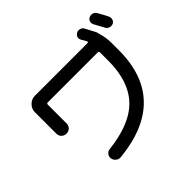

<svg xmlns="http://www.w3.org/2000/svg" viewBox="-192 -1089 1384 1384"><g transform="rotate(-45 500.0 -397.5)"><path d="M928.7 -813.5Q957 -763.7 969.7 -737.3Q977.5 -721.7 972.7 -704.1Q967.8 -686.5 951.7 -679.7Q935.5 -672.9 918.9 -678.2Q902.3 -683.6 893.6 -700.2Q880.9 -725.6 852.5 -775.4Q844.7 -790 849.1 -807.1Q853.5 -824.2 870.1 -831.1Q885.7 -838.9 902.8 -834Q919.9 -829.1 928.7 -813.5ZM105.5 -407.2V-625Q105.5 -660.2 130.4 -685.1Q155.3 -710 190.4 -710H726.6Q730.5 -710 732.9 -713.4Q735.4 -716.8 733.4 -719.7V-720.7Q730.5 -727.5 722.2 -740.7Q713.9 -753.9 710 -760.7Q695.3 -790 718.8 -810.5H719.7Q723.6 -814.5 726.6 -816.4Q742.2 -824.2 759.8 -819.3Q777.3 -814.5 785.2 -798.8Q798.8 -773.4 825.2 -723.6Q826.2 -722.7 826.2 -721.2Q826.2 -719.7 827.1 -718.8Q829.1 -714.8 831.1 -706.5Q833 -698.2 833 -697.3Q849.6 -643.6 849.6 -589.8V-514.6Q849.6 -264.6 714.8 -125Q580.1 14.6 314.5 41Q293 43 276.9 29.8Q260.7 16.6 257.8 -3.9Q254.9 -22.5 267.1 -38.6Q279.3 -54.7 298.8 -56.6Q529.3 -82 635.7 -193.4Q742.2 -304.7 742.2 -514.6V-598.6Q742.2 -609.4 731.4 -610.4H220.7Q210 -610.4 210 -598.6V-407.2Q210 -384.8 194.8 -370.1Q179.7 -355.5 157.7 -355.5Q135.7 -355.5 120.6 -370.1Q105.5 -384.8 105.5 -407.2Z"/></g></svg>

Font: Rounded-X Mgen+ 1m medium
Style: Regular
Weight: 500
Designer: [Source Han Sans]
Ryoko NISHIZUKA  (kana & ideographs); Paul D. Hunt (Latin, Greek & Cyrillic); Wenlong ZHANG  (bopomofo
Version: Version 1.059.20150602